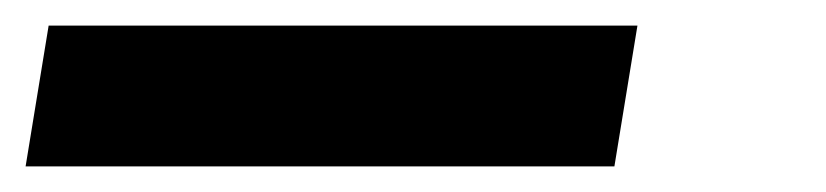

<svg xmlns="http://www.w3.org/2000/svg" viewBox="-25 20 645 150"><path d="M-5 150H455L473 40H13Z"/></svg>

Font: CommitMono
Style: Bold Italic
Weight: 700
Monospace: yes
Designer: Eigil Nikolajsen
Foundry: Eigil Nikolajsen
Version: Version 1.143